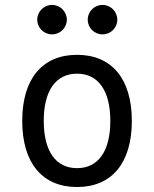

<svg xmlns="http://www.w3.org/2000/svg" viewBox="-20 -750 626 780"><path d="M293 9.8C434.1 9.8 515.6 -87.9 515.6 -258.8C515.6 -429.7 434.1 -527.3 293 -527.3C151.9 -527.3 70.3 -429.7 70.3 -258.8C70.3 -87.9 151.9 9.8 293 9.8ZM293 -66.9C206.5 -66.9 157.7 -136.2 157.7 -258.8C157.7 -381.3 206.5 -450.7 293 -450.7C379.4 -450.7 428.2 -381.3 428.2 -258.8C428.2 -136.2 379.4 -66.9 293 -66.9ZM191.4 -610.4C224.6 -610.4 251.5 -636.7 251.5 -669.9C251.5 -703.1 224.6 -730 191.4 -730C158.2 -730 131.3 -703.1 131.3 -669.9C131.3 -636.7 158.2 -610.4 191.4 -610.4ZM396.5 -610.4C429.7 -610.4 456.5 -636.7 456.5 -669.9C456.5 -703.1 429.7 -730 396.5 -730C363.3 -730 336.4 -703.1 336.4 -669.9C336.4 -636.7 363.3 -610.4 396.5 -610.4Z"/></svg>

Font: Cascadia Code SemiLight
Style: Regular
Weight: 350
Monospace: yes
Designer: Aaron Bell
Foundry: Saja Typeworks
Version: Version 2404.023